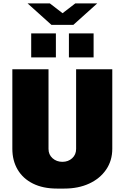

<svg xmlns="http://www.w3.org/2000/svg" viewBox="-20 -1090 727 1120"><path d="M312 10Q231 10 172.5 -19Q114 -48 83 -100.5Q52 -153 52 -222V-686H263V-221Q263 -188 286.5 -167Q310 -146 344 -146Q378 -146 401 -167Q424 -188 424 -221V-686H635V-222Q635 -153 599 -100.5Q563 -48 500 -19Q437 10 355 10ZM280 -945 141 -1070H271L345 -1013L419 -1070H547L408 -945ZM162 -755V-895H306V-755ZM382 -755V-895H526V-755Z"/></svg>

Font: Chivo Medium Black
Style: Regular
Weight: 900
Version: Version 2.002